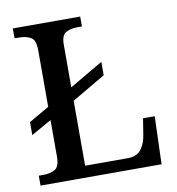

<svg xmlns="http://www.w3.org/2000/svg" viewBox="-80 -787 793 859"><g transform="rotate(-10 316.0 -357.0)"><path d="M35 0V-45H56Q87 -45 108.5 -57Q130 -69 130 -115V-281L38 -229V-288L130 -341V-599Q130 -645 108.5 -657Q87 -669 56 -669H35V-714H341V-669H320Q290 -669 268.5 -657.5Q247 -646 247 -603V-409L399 -498V-437L247 -348V-53H441Q483 -53 502.5 -80Q522 -107 527 -142L539 -217H592L585 0Z"/></g></svg>

Font: Noto Serif Hentaigana Medium
Style: Regular
Weight: 500
Designer: Kazuhiro Yamada
Foundry: nipponia
Version: Version 1.000; ttfautohint (v1.8.4.7-5d5b)